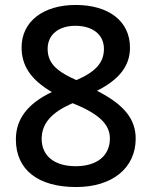

<svg xmlns="http://www.w3.org/2000/svg" viewBox="-20 -879 612 774"><path d="M287 -125C433 -125 527 -202 527 -320C527 -397 483 -456 371 -513C464 -560 504 -616 504 -687C504 -794 418 -859 285 -859C154 -859 67 -792 67 -688C67 -616 102 -559 189 -508C91 -461 44 -399 44 -317C44 -194 134 -125 287 -125ZM288 -556C254 -571 230 -585 214 -598C186 -620 172 -647 172 -682C172 -739 216 -775 284 -775C353 -775 399 -740 399 -682C399 -629 369 -591 288 -556ZM285 -209C200 -209 148 -250 148 -319C148 -381 187 -426 273 -463C380 -420 423 -377 423 -321C423 -252 372 -209 285 -209Z"/></svg>

Font: Noto Naskh Arabic UI Medium
Style: Regular
Weight: 500
Designer: Monotype Design Team, David Williams, Mohamad Dakak and Nizar Qandah
Foundry: Monotype Imaging Inc.
Version: Version 2.014